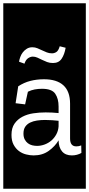

<svg xmlns="http://www.w3.org/2000/svg" viewBox="-32 -937 543 1170"><path d="M-12 -917H491V213H-12ZM63 -308 121 -301 138 -378Q158 -388 179.5 -392Q201 -396 224 -396Q284 -396 304.5 -366Q325 -336 325 -288V-248Q307 -250 286.5 -251Q266 -252 246 -252Q208 -252 171 -246.5Q134 -241 104.5 -225.5Q75 -210 56.5 -183.5Q38 -157 38 -115Q38 -79 51 -55Q64 -31 83.5 -16.5Q103 -2 127 4Q151 10 173 10Q227 10 265.5 -18Q304 -46 325 -82V-80Q326 -38 346.5 -14Q367 10 406 10Q422 10 437 6Q452 2 464 -5L463 -51Q449 -45 433 -45Q395 -45 395 -93V-305Q395 -380 354.5 -417Q314 -454 236 -454Q192 -454 153 -444Q114 -434 79 -411ZM325 -167Q323 -140 311 -118Q299 -96 281 -80.5Q263 -65 240 -56.5Q217 -48 194 -48Q179 -48 164.5 -51.5Q150 -55 138 -64Q126 -73 118.5 -87.5Q111 -102 111 -123Q111 -149 122 -165Q133 -181 151.5 -190Q170 -199 193.5 -202.5Q217 -206 242 -206Q265 -206 285.5 -204.5Q306 -203 325 -201ZM332 -655Q324 -628 311.5 -620Q299 -612 285 -612Q267 -612 252.5 -618Q238 -624 224 -630.5Q210 -637 196 -643Q182 -649 165 -649Q146 -649 131.5 -640Q117 -631 107 -618Q97 -605 91.5 -589.5Q86 -574 84 -561L117 -549Q125 -573 139.5 -582.5Q154 -592 168 -592Q182 -592 195.5 -586Q209 -580 224 -572.5Q239 -565 255 -559Q271 -553 291 -553Q326 -553 343.5 -579Q361 -605 368 -646Z"/></svg>

Font: Zilla Slab Regular Highlight
Style: Regular
Weight: 410
Designer: Typotheque Type Foundry
Foundry: Typotheque type foundry
Version: Version 1.0; 2017